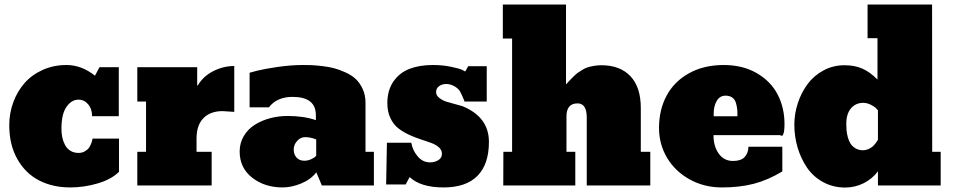

<svg xmlns="http://www.w3.org/2000/svg" viewBox="-20 -821 4220 850"><path d="M21 -266.6Q21 -319.8 38.8 -368.2Q56.6 -416.5 88.6 -453.1Q120.6 -489.7 168.9 -511.5Q217.3 -533.2 274.4 -533.2Q341.3 -533.2 400.4 -485.8L420.4 -523.4H505.9V-306.6H387.7Q387.7 -338.9 370.1 -359.4Q352.5 -379.9 327.6 -379.9Q296.9 -379.9 274.4 -348.1Q252 -316.4 252 -250.5Q252 -231 255.6 -213.4Q259.3 -195.8 267.6 -179.7Q275.9 -163.6 291.3 -153.8Q306.6 -144 327.6 -144Q343.3 -144 355.2 -150.9Q367.2 -157.7 373.3 -166Q379.4 -174.3 383.5 -185.3Q387.7 -196.3 388.4 -200.7Q389.2 -205.1 389.6 -207.5H506.8V-60.5Q473.1 -26.9 412.6 -9Q352.1 8.8 290.5 8.8Q213.4 8.8 153.1 -22.2Q92.8 -53.2 56.9 -116.5Q21 -179.7 21 -266.6Z M587.9 -523.4H853V-443.8L855 -441.9Q878.9 -482.9 923.8 -505.9Q968.8 -528.8 1017.1 -528.8V-325.7L965.3 -329.1Q911.6 -329.1 880.9 -298.1Q850.1 -267.1 850.1 -208V-148.9H917V0H587.9V-148.9H626.5V-371.6H587.9Z M1041 -150.4Q1041 -188 1059.3 -218.8Q1077.6 -249.5 1107.9 -268.6Q1138.2 -287.6 1175.5 -297.6Q1212.9 -307.6 1253.4 -307.6Q1324.7 -307.6 1378.4 -289.1V-311Q1378.4 -392.1 1275.4 -392.1Q1205.6 -392.1 1170.4 -345.7H1085V-499L1117.7 -507.8Q1150.4 -516.1 1209.5 -524.7Q1268.6 -533.2 1320.8 -533.2Q1340.8 -533.2 1356.9 -532.7Q1373 -532.2 1403.6 -528.8Q1434.1 -525.4 1457.8 -519.3Q1481.4 -513.2 1509 -500.7Q1536.6 -488.3 1554.9 -471.2Q1573.2 -454.1 1585.7 -427Q1598.1 -399.9 1598.1 -366.2V-148.9H1635.3V0H1404.8L1380.4 -58.1Q1356 -26.4 1313.5 -8.8Q1271 8.8 1231 8.8Q1151.9 8.8 1096.4 -34.4Q1041 -77.6 1041 -150.4ZM1280.3 -159.2Q1280.3 -137.2 1293 -123.3Q1305.7 -109.4 1327.1 -109.4Q1342.8 -109.4 1356.4 -115.7Q1370.1 -122.1 1374 -125.7Q1377.9 -129.4 1379.9 -131.8V-203.6L1373 -206.1Q1366.2 -209 1354.2 -211.4Q1342.3 -213.9 1331.5 -213.9Q1310.5 -213.9 1295.4 -197Q1280.3 -180.2 1280.3 -159.2Z M2036.6 -371.6 2032.7 -381.8Q2028.3 -392.1 2022.9 -403.8Q2017.6 -415.5 2015.6 -418Q2006.3 -431.6 1989.3 -440.4Q1972.2 -449.2 1955.6 -449.2Q1937.5 -449.2 1924.1 -439.7Q1910.6 -430.2 1910.6 -413.1Q1910.6 -398.4 1925.3 -387.2Q1939.9 -376 1957 -370.6Q1974.1 -365.2 1997.1 -359.4Q2020 -353.5 2026.9 -351.1Q2144.5 -303.2 2144.5 -192.9Q2144.5 -93.8 2093.8 -42.5Q2043 8.8 1943.8 8.8Q1842.3 8.8 1793.5 -37.1L1775.9 -4.4H1689.5L1692.9 -189H1800.8Q1806.6 -155.3 1829.1 -128.7Q1851.6 -102.1 1883.8 -102.1Q1903.8 -102.1 1920.2 -111.8Q1936.5 -121.6 1936.5 -140.1Q1936.5 -156.7 1923.1 -168.7Q1909.7 -180.7 1888.4 -188.5Q1867.2 -196.3 1841.3 -204.6Q1815.4 -212.9 1789.8 -224.9Q1764.2 -236.8 1742.9 -253.4Q1721.7 -270 1708.3 -298.3Q1694.8 -326.7 1694.8 -364.3Q1694.8 -421.4 1721.7 -460.2Q1748.5 -499 1792.7 -516.1Q1836.9 -533.2 1896 -533.2Q1940.9 -533.2 1978 -525.1Q2015.1 -517.1 2024.9 -512.5Q2034.7 -507.8 2039.6 -504.4L2052.7 -527.8H2134.8V-371.6Z M2208.5 -148.9H2247.1V-650.4H2206.1V-800.8H2485.8V-447.3Q2499 -461.9 2502.7 -465.8Q2506.3 -469.7 2519 -482.2Q2531.7 -494.6 2538.1 -499Q2544.4 -503.4 2557.9 -511.7Q2571.3 -520 2582.3 -523.2Q2593.3 -526.4 2609.1 -529.3Q2625 -532.2 2642.1 -532.2Q2725.1 -532.2 2771 -483.6Q2816.9 -435.1 2816.9 -342.8V-148.9H2858.9V0H2577.6V-302.2Q2577.1 -363.3 2537.1 -363.3Q2487.8 -363.3 2487.8 -305.7V-148.9H2526.9V0H2208Z M3176.3 8.8Q3097.2 8.8 3033 -26.9Q2968.8 -62.5 2933.1 -122.6Q2897.5 -182.6 2897.5 -254.4Q2897.5 -335 2931.2 -397.7Q2964.8 -460.4 3030.5 -496.8Q3096.2 -533.2 3184.1 -533.2Q3268.1 -533.2 3330.1 -497.3Q3392.1 -461.4 3422.6 -402.8Q3453.1 -344.2 3453.1 -271Q3453.1 -254.4 3450.7 -236.3Q3446.3 -222.2 3444.1 -220.5Q3441.9 -218.8 3432.6 -222.7H3138.7Q3138.7 -173.3 3161.9 -140.9Q3185.1 -108.4 3225.1 -108.4Q3260.3 -108.4 3276.4 -125.5Q3292.5 -142.6 3293.5 -171.4H3443.4V-62Q3378.9 -23.4 3316.7 -7.3Q3254.4 8.8 3176.3 8.8ZM3139.6 -306.2H3244.6Q3245.1 -323.2 3243.9 -335.9Q3242.7 -348.6 3238.3 -364.5Q3233.9 -380.4 3222.2 -388.9Q3210.4 -397.5 3192.4 -397.5Q3166 -397.5 3152.8 -373.8Q3139.6 -350.1 3139.6 -320.3Z M4144.5 0H3866.7V-62.5Q3841.8 -29.3 3804.2 -10.3Q3766.6 8.8 3722.7 9.3Q3667.5 9.3 3623 -15.4Q3578.6 -40 3551.8 -80.3Q3524.9 -120.6 3510.7 -168.9Q3496.6 -217.3 3496.6 -268.6Q3496.6 -317.4 3512 -364.3Q3527.3 -411.1 3555.2 -448.7Q3583 -486.3 3625.7 -509.3Q3668.5 -532.2 3718.8 -532.2Q3763.7 -532.2 3797.6 -517.3Q3831.5 -502.4 3864.7 -468.8V-651.9H3820.8V-800.8H4106.4L4106.9 -148.9H4144.5ZM3866.7 -332.5 3859.4 -340.8Q3851.6 -349.1 3835 -357.4Q3818.4 -365.7 3800.8 -365.7Q3768.6 -365.7 3747.6 -341.6Q3726.6 -317.4 3726.6 -272.5Q3726.6 -257.3 3727.8 -243.4Q3729 -229.5 3733.6 -212.6Q3738.3 -195.8 3746.1 -184.1Q3753.9 -172.4 3767.8 -164.1Q3781.7 -155.8 3800.8 -155.8Q3813 -155.8 3824.5 -160.9Q3835.9 -166 3842.8 -172.1Q3849.6 -178.2 3856 -186.3Q3862.3 -194.3 3864 -197.5Q3865.7 -200.7 3866.7 -202.6Z"/></svg>

Font: Bevan
Style: Regular
Weight: 400
Foundry: vernon adams
Version: Version 1.000